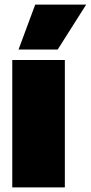

<svg xmlns="http://www.w3.org/2000/svg" viewBox="-20 -809 392 829"><path d="M33 0V-550H260V0ZM60 -595 132 -789H352L229 -595Z"/></svg>

Font: Georama ExtraCondensed Thin Black
Style: Regular
Weight: 900
Version: Version 1.001